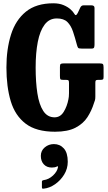

<svg xmlns="http://www.w3.org/2000/svg" viewBox="-20 -785 655 1166"><path d="M367.5 -400H584Q599.5 -400 604.2 -396.2Q609 -392.5 609 -375.5V-317.5Q609 -305.5 605 -302.8Q601 -300 589 -300H576.5Q565 -300 562 -296.8Q559 -293.5 559 -282V-199Q559 -184 556.8 -176.8Q554.5 -169.5 550.5 -158.5Q536.5 -113 511 -73.5Q485.5 -34 438.5 -9.5Q391.5 15 314 15Q200 15 135.8 -34Q71.5 -83 45.2 -170.8Q19 -258.5 19 -375Q19 -486.5 46.8 -574.8Q74.5 -663 137.2 -714Q200 -765 304 -765Q339.5 -765 365.8 -754Q392 -743 408.5 -728Q425 -713 431.5 -701Q440.5 -683 452.5 -707L467.5 -739Q474 -752.5 487 -752.5H535.5Q554 -752.5 554 -737V-516Q554 -503.5 551.5 -496.8Q549 -490 536.5 -490H475.5Q458 -490 454.5 -494.5Q451 -499 447.5 -511.5Q435.5 -557 423.2 -593.5Q411 -630 389 -651.5Q367 -673 325 -673Q279 -673 250.8 -635.2Q222.5 -597.5 209.5 -530.5Q196.5 -463.5 196.5 -375Q196.5 -286.5 207 -218.2Q217.5 -150 242.8 -111.2Q268 -72.5 311.5 -72.5Q346.5 -72.5 367 -106Q387.5 -139.5 395.5 -182Q397 -191 398 -198.2Q399 -205.5 399 -218.5V-280.5Q399 -293.5 396 -296.8Q393 -300 381 -300H363Q348 -300 346 -305.2Q344 -310.5 344 -324.5V-378Q344 -393 348.5 -396.5Q353 -400 367.5 -400ZM228 161.5Q228 130 251.8 110Q275.5 90 307.5 90Q344 90 367.8 116.5Q391.5 143 391.5 197.5Q391.5 239 369.8 274.8Q348 310.5 314.5 333.8Q281 357 246.5 360.5Q239.5 361.5 237 360Q234.5 358.5 234.5 351V318.5Q234.5 310.5 244.5 309Q276 305 302 280.8Q328 256.5 332.5 229Q333 222.5 325 226.5Q314 232.5 294.5 232.5Q264 232.5 246 213Q228 193.5 228 161.5Z"/></svg>

Font: Besley* Condensed
Style: Bold
Weight: 700
Width: 3
Designer: Owen Earl
Foundry: indestructible type*
Version: Version 3.000; ttfautohint (v1.8.3)